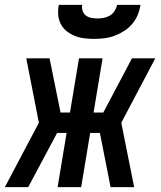

<svg xmlns="http://www.w3.org/2000/svg" viewBox="-42 -770 662 790"><path d="M-22 0 118 -265 66 -530H162L207 -307H246L283 -530H380L343 -307H383L501 -530H597L457 -265L510 0H413L369 -223H329L292 0H195L232 -223H193L74 0ZM345 -610Q324 -610 304 -612.5Q284 -615 265.5 -622.5Q247 -630 232 -642Q217 -654 208 -671.5Q199 -689 197.5 -709.5Q196 -730 200 -750H296Q294 -737 298 -725Q302 -713 311.5 -706Q321 -699 333.5 -696.5Q346 -694 359 -694Q372 -694 385 -696.5Q398 -699 410 -706Q422 -713 429.5 -725Q437 -737 440 -750H536Q533 -729 524.5 -708.5Q516 -688 501.5 -671Q487 -654 468 -642Q449 -630 428.5 -622.5Q408 -615 386.5 -612.5Q365 -610 345 -610Z"/></svg>

Font: Iosevka Curly Medium Extended
Style: Italic
Weight: 500
Width: 7
Italic angle: -9°
Monospace: yes
Designer: Belleve Invis
Foundry: Belleve Invis
Version: Version 11.1.0; ttfautohint (v1.8.3)